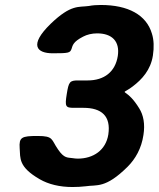

<svg xmlns="http://www.w3.org/2000/svg" viewBox="-20 -741 637 771"><path d="M415 -201C405 -138 355 -104 292 -104C285 -104 278 -105 271 -106C252 -109 238 -104 213 -141C185 -181 196 -195 131 -195C67 -195 56 -190 59 -146C62 -106 53 -71 140 -21C175 -1 219 10 271 10C289 10 307 9 324 7C369 0 403 17 492 -71C524 -103 548 -145 556 -199C563 -243 556 -279 539 -306C493 -381 466 -365 489 -378C498 -383 505 -388 513 -394C550 -422 585 -460 594 -518C599 -551 598 -581 590 -606C568 -681 495 -721 385 -721C369 -721 352 -720 337 -717C296 -711 266 -725 183 -645C95 -559 128 -527 192 -527C257 -527 261 -529 267 -544C272 -559 273 -573 314 -594C329 -602 349 -607 370 -607C430 -607 462 -575 453 -516C443 -453 399 -418 332 -418H294C260 -418 256 -413 248 -363C240 -313 243 -308 277 -308H315C388 -308 426 -275 415 -201Z"/></svg>

Font: Asimov Print
Style: AIt
Weight: 500
Designer: Google
Version: Version 2.000980: 2014